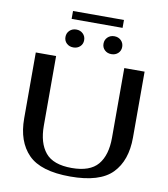

<svg xmlns="http://www.w3.org/2000/svg" viewBox="-104 -1076 1029 1173"><g transform="rotate(10 411.0 -489.5)"><path d="M73 -291V-700H199V-268Q199 -161 247.5 -102Q296 -43 411 -43Q524 -43 573 -101Q622 -159 622 -268V-700H748V-291Q748 -148 671 -69Q594 10 411 10Q228 10 150.5 -69Q73 -148 73 -291ZM235 -825Q235 -849 251.5 -865Q268 -881 293 -881Q318 -881 334.5 -865Q351 -849 351 -825Q351 -801 334.5 -785.5Q318 -770 293 -770Q268 -770 251.5 -785.5Q235 -801 235 -825ZM471 -825Q471 -849 487.5 -865Q504 -881 529 -881Q554 -881 570.5 -865Q587 -849 587 -825Q587 -801 570.5 -785.5Q554 -770 529 -770Q504 -770 487.5 -785.5Q471 -801 471 -825ZM253 -989H569V-940H253Z"/></g></svg>

Font: Fahkwang Medium
Style: Regular
Weight: 500
Version: Version 1.000; ttfautohint (v1.6)